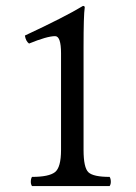

<svg xmlns="http://www.w3.org/2000/svg" viewBox="-20 -628 458 648"><path d="M262 -122Q262 -62 278.5 -46.5Q295 -31 350 -31Q354 -25 354 -14Q354 -6 350 0H88Q84 -6 84 -14Q84 -25 88 -31Q145 -31 165.5 -47Q186 -63 186 -122V-448Q186 -506 166 -506Q139 -506 78 -481Q67 -489 64 -508Q199 -571 260 -608Q266 -608 266 -603Q262 -577 262 -469Z"/></svg>

Font: Pochaevsk Unicode
Style: Normal
Weight: 400
Version: Version 1.1